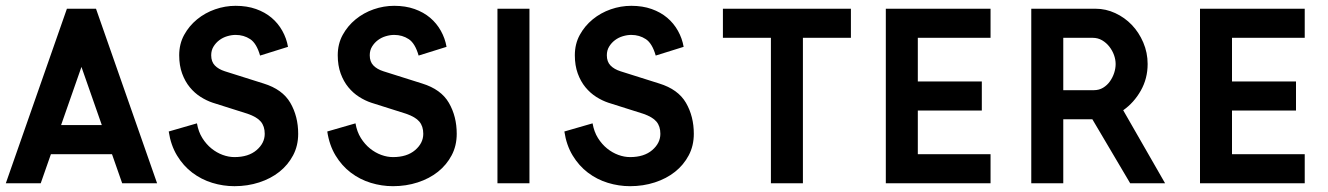

<svg xmlns="http://www.w3.org/2000/svg" viewBox="-20 -630 4565 660"><path d="M520 0H400L365 -100H155L120 0H0L210 -600H310ZM330 -200 260 -400 190 -200Z M1005 -170Q1005 -129 987.5 -96Q970 -63 940.5 -39.5Q911 -16 871 -3Q831 10 786 10Q747 10 709.5 -1.5Q672 -13 641 -36.5Q610 -60 588.5 -95.5Q567 -131 560 -178L657 -206Q662 -177 675.5 -155.5Q689 -134 707 -119.5Q725 -105 745.5 -97.5Q766 -90 786 -90Q834 -90 862 -114Q890 -138 890 -170Q890 -196 876.5 -212Q863 -228 831 -239L711 -277Q690 -284 669.5 -297Q649 -310 632.5 -330Q616 -350 606 -377.5Q596 -405 596 -440Q596 -479 613 -510Q630 -541 657.5 -563.5Q685 -586 719.5 -598Q754 -610 790 -610Q829 -610 860 -599Q891 -588 913.5 -569Q936 -550 950.5 -524Q965 -498 970 -469L874 -439Q862 -481 840 -495.5Q818 -510 790 -510Q776 -510 761 -505.5Q746 -501 734 -492Q722 -483 714 -470Q706 -457 706 -440Q706 -418 718.5 -405Q731 -392 753 -385L886 -343Q951 -323 978 -276.5Q1005 -230 1005 -170Z M1550 -170Q1550 -129 1532.5 -96Q1515 -63 1485.5 -39.5Q1456 -16 1416 -3Q1376 10 1331 10Q1292 10 1254.5 -1.5Q1217 -13 1186 -36.5Q1155 -60 1133.5 -95.5Q1112 -131 1105 -178L1202 -206Q1207 -177 1220.5 -155.5Q1234 -134 1252 -119.5Q1270 -105 1290.5 -97.5Q1311 -90 1331 -90Q1379 -90 1407 -114Q1435 -138 1435 -170Q1435 -196 1421.5 -212Q1408 -228 1376 -239L1256 -277Q1235 -284 1214.5 -297Q1194 -310 1177.5 -330Q1161 -350 1151 -377.5Q1141 -405 1141 -440Q1141 -479 1158 -510Q1175 -541 1202.5 -563.5Q1230 -586 1264.5 -598Q1299 -610 1335 -610Q1374 -610 1405 -599Q1436 -588 1458.5 -569Q1481 -550 1495.5 -524Q1510 -498 1515 -469L1419 -439Q1407 -481 1385 -495.5Q1363 -510 1335 -510Q1321 -510 1306 -505.5Q1291 -501 1279 -492Q1267 -483 1259 -470Q1251 -457 1251 -440Q1251 -418 1263.5 -405Q1276 -392 1298 -385L1431 -343Q1496 -323 1523 -276.5Q1550 -230 1550 -170Z M1800 0H1690V-600H1800Z M2365 -170Q2365 -129 2347.5 -96Q2330 -63 2300.5 -39.5Q2271 -16 2231 -3Q2191 10 2146 10Q2107 10 2069.5 -1.5Q2032 -13 2001 -36.5Q1970 -60 1948.5 -95.5Q1927 -131 1920 -178L2017 -206Q2022 -177 2035.5 -155.5Q2049 -134 2067 -119.5Q2085 -105 2105.5 -97.5Q2126 -90 2146 -90Q2194 -90 2222 -114Q2250 -138 2250 -170Q2250 -196 2236.5 -212Q2223 -228 2191 -239L2071 -277Q2050 -284 2029.5 -297Q2009 -310 1992.5 -330Q1976 -350 1966 -377.5Q1956 -405 1956 -440Q1956 -479 1973 -510Q1990 -541 2017.5 -563.5Q2045 -586 2079.5 -598Q2114 -610 2150 -610Q2189 -610 2220 -599Q2251 -588 2273.5 -569Q2296 -550 2310.5 -524Q2325 -498 2330 -469L2234 -439Q2222 -481 2200 -495.5Q2178 -510 2150 -510Q2136 -510 2121 -505.5Q2106 -501 2094 -492Q2082 -483 2074 -470Q2066 -457 2066 -440Q2066 -418 2078.5 -405Q2091 -392 2113 -385L2246 -343Q2311 -323 2338 -276.5Q2365 -230 2365 -170Z M2905 -500H2740V0H2630V-500H2465V-600H2905Z M3385 0H3025V-600H3385V-500H3135V-350H3355V-250H3135V-100H3385Z M3985 0H3865L3735 -220H3635V0H3525V-600H3746Q3781 -600 3813.5 -585Q3846 -570 3870.5 -544.5Q3895 -519 3910 -484Q3925 -449 3925 -410Q3925 -360 3901.5 -318.5Q3878 -277 3841 -251ZM3815 -410Q3815 -425 3809.5 -440.5Q3804 -456 3793.5 -469.5Q3783 -483 3768.5 -491.5Q3754 -500 3736 -500H3635V-320H3740Q3758 -320 3772 -328.5Q3786 -337 3795.5 -350.5Q3805 -364 3810 -379.5Q3815 -395 3815 -410Z M4465 0H4105V-600H4465V-500H4215V-350H4435V-250H4215V-100H4465Z"/></svg>

Font: Gauge Heavy
Style: Heavy
Weight: 900
Designer: Daniel Pimley
Foundry: Daniel Pimley
Version: Version 2.0